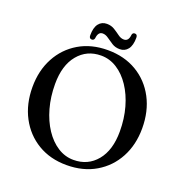

<svg xmlns="http://www.w3.org/2000/svg" viewBox="-153 -1001 1102 1154"><g transform="rotate(20 398.0 -424.0)"><path d="M396 -716.5Q502 -716.5 581.8 -669Q661.5 -621.5 705.8 -537.5Q750 -453.5 750 -345Q750 -239.5 706 -157.5Q662 -75.5 582.5 -28.8Q503 18 397 18Q292.5 18 213.2 -29.5Q134 -77 89.5 -161Q45 -245 45 -353.5Q45 -459 89 -541Q133 -623 212 -669.8Q291 -716.5 396 -716.5ZM630 -281Q630 -363 610 -434Q590 -505 554.2 -558.5Q518.5 -612 471.2 -642Q424 -672 369.5 -672Q278.5 -672 222.5 -604.2Q166.5 -536.5 166.5 -417.5Q166.5 -335 186.5 -263.8Q206.5 -192.5 242 -139Q277.5 -85.5 324.5 -55.5Q371.5 -25.5 425.5 -25.5Q517.5 -25.5 573.8 -93.5Q630 -161.5 630 -281ZM459 -746Q431 -746 409.5 -759.5Q388 -773 369.5 -786.5Q351 -800 332.5 -800Q303 -800 299 -757Q295.5 -743 282 -743Q265 -743 265 -764Q265 -813.5 284.2 -838.2Q303.5 -863 336.5 -863Q364.5 -863 386 -849.5Q407.5 -836 425.8 -822.5Q444 -809 463 -809Q493.5 -809 497 -851.5Q500 -866 514 -866Q530.5 -866 530.5 -844.5Q530.5 -795.5 511.2 -770.8Q492 -746 459 -746Z"/></g></svg>

Font: Fraunces 9pt
Style: Regular
Weight: 400
Version: Version 1.000;[b76b70a41]